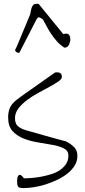

<svg xmlns="http://www.w3.org/2000/svg" viewBox="-20 -959 436 980"><path d="M67.4 -33.2Q67.4 -44.9 69.3 -53.2Q71.3 -61.5 75.7 -64.9Q80.1 -68.4 86.4 -64.9Q92.8 -61.5 102.5 -48.8Q120.1 -48.8 143.6 -50.8Q167 -52.7 192.4 -57.6Q217.8 -62.5 242.7 -70.3Q267.6 -78.1 286.6 -91.3Q305.7 -104.5 317.4 -122.6Q329.1 -140.6 329.1 -165Q329.1 -189.5 306.6 -201.2Q284.2 -212.9 249.5 -219.2Q214.8 -225.6 175.3 -231.9Q135.7 -238.3 101.6 -251.5Q67.4 -264.6 44.4 -289.6Q21.5 -314.5 21.5 -359.4Q21.5 -390.6 32.2 -412.1Q43 -433.6 68.4 -452.1Q79.1 -460.9 106.4 -480Q133.8 -499 164.6 -521Q195.3 -543 222.7 -562Q250 -581.1 260.7 -588.9Q262.7 -588.9 266.1 -589.4Q269.5 -589.8 271.5 -589.8Q295.9 -589.8 295.9 -566.4Q295.9 -555.7 278.3 -543.5Q260.7 -531.2 233.9 -516.6Q207 -502 176.3 -485.4Q145.5 -468.8 118.7 -448.7Q91.8 -428.7 74.2 -405.8Q56.6 -382.8 56.6 -356.4Q56.6 -328.1 70.8 -315.4Q85 -302.7 113.3 -293.9Q125 -291 153.8 -282.7Q182.6 -274.4 215.3 -265.1Q248 -255.9 276.9 -248Q305.7 -240.2 317.4 -237.3Q342.8 -223.6 358.9 -207.5Q375 -191.4 375 -163.1Q375 -135.7 360.8 -113.3Q346.7 -90.8 323.7 -72.8Q300.8 -54.7 271 -40.5Q241.2 -26.4 210.9 -17.1Q180.7 -7.8 151.9 -3.4Q123 1 100.6 1Q79.1 1 73.2 -5.4Q67.4 -11.7 67.4 -33.2ZM56.6 -703.1Q63.5 -715.8 73.7 -740.7Q84 -765.6 95.2 -792.5Q106.4 -819.3 116.7 -843.8Q127 -868.2 132.8 -882.8Q135.7 -891.6 137.2 -901.4Q138.7 -911.1 141.6 -919.4Q144.5 -927.7 149.4 -933.6Q154.3 -939.5 167 -939.5H172.9Q176.8 -939.5 177.7 -938.5L302.7 -785.2Q326.2 -791 332.5 -781.2Q338.9 -771.5 338.9 -757.8Q338.9 -745.1 332 -730.5Q325.2 -715.8 308.6 -715.8Q287.1 -729.5 271 -747.6Q254.9 -765.6 241.7 -785.2Q228.5 -804.7 218.3 -824.2Q208 -843.8 199.2 -859.4Q197.3 -862.3 188.5 -866.7Q179.7 -871.1 177.7 -871.1Q175.8 -871.1 171.4 -866.7Q167 -862.3 166 -859.4L79.1 -690.4Q79.1 -689.5 77.1 -689.5H74.2Q62.5 -689.5 56.6 -703.1Z"/></svg>

Font: Waiting for the Sunrise
Style: Regular
Weight: 300
Version: Version 1.001 2001